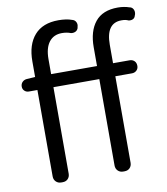

<svg xmlns="http://www.w3.org/2000/svg" viewBox="-88 -883 830 956"><g transform="rotate(-10 326.5 -404.5)"><path d="M64 -474Q51 -474 42 -482.5Q33 -491 33 -504Q33 -518 42 -527Q51 -536 64 -537L107 -540V-619Q107 -703 148.5 -750.5Q190 -798 270 -798Q289 -798 306.5 -795.5Q324 -793 337 -788Q351 -785 357 -773Q363 -761 358 -747V-744Q354 -732 344 -727Q334 -722 321 -724Q301 -732 276 -732Q234 -732 211 -702Q188 -672 188 -616V-540H420V-635Q420 -716 457.5 -762.5Q495 -809 572 -809Q588 -809 603 -806.5Q618 -804 629 -800Q643 -798 649 -786Q655 -774 651 -760L649 -755Q646 -743 636.5 -738.5Q627 -734 615 -736Q606 -740 598.5 -741.5Q591 -743 579 -743Q501 -743 501 -633V-540H585Q599 -540 608.5 -531Q618 -522 618 -506Q618 -492 608.5 -483Q599 -474 585 -474H501V-37Q501 -21 491 -10.5Q481 0 464 0H457Q441 0 430.5 -10.5Q420 -21 420 -37V-474H188V-37Q188 -21 178 -10.5Q168 0 151 0H144Q128 0 117.5 -10.5Q107 -21 107 -37V-474Z"/></g></svg>

Font: Chiron GoRound TC N
Style: Regular
Weight: 350
Designer: Ryoko NISHIZUKA 西塚涼子 (kana, bopomofo & ideographs); Paul D. Hunt (Latin, Greek & Cyrillic); Sandoll Communications 산돌커뮤니
Foundry: Adobe
Version: Version 1.000;hotconv 1.1.1;makeotfexe 2.6.0